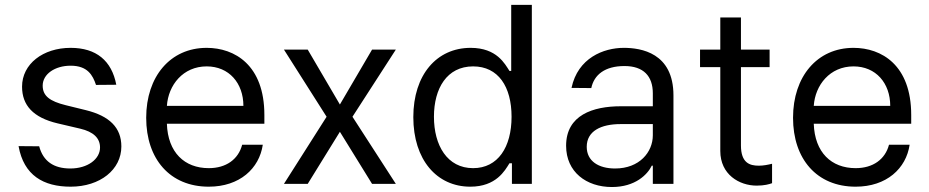

<svg xmlns="http://www.w3.org/2000/svg" viewBox="-20 -747 3773 780"><path d="M370 -402 452.4 -402.7C433.9 -500.7 370.7 -552.6 267 -552.6C154.8 -552.6 69.6 -487.2 69.6 -394.9C69.6 -319.6 114.3 -269.2 214.5 -245.7L305.4 -224.4C360.4 -211.6 386.4 -185.4 386.4 -147.7C386.4 -100.9 336.6 -62.5 265.6 -62.5C198.2 -62.5 155.2 -92 139.2 -152.7L55.4 -153.4C76.7 -34.4 156.6 11.4 267 11.4C386.7 11.4 473 -57.9 473 -152C473 -228 425.4 -275.9 328.1 -299.7L247.2 -319.6C182.5 -335.6 153.4 -357.2 153.4 -399.1C153.4 -446 203.1 -480.1 267 -480.1C335.9 -480.1 356.9 -441.4 370 -402Z M828.1 11.4C953.8 11.4 1033.4 -62.5 1047.6 -159.1H963.8C948.2 -99.4 898.4 -63.9 828.1 -63.9C729.8 -63.9 661.9 -127.5 658 -244.3H1054V-279.8C1054 -483 933.2 -552.6 819.6 -552.6C671.9 -552.6 573.9 -436.1 573.9 -268.5C573.9 -100.9 670.5 11.4 828.1 11.4ZM658 -316.8C663.7 -401.6 723.7 -477.3 819.6 -477.3C910.5 -477.3 968.8 -409.1 968.8 -316.8Z M1230.1 -545.5H1133.5L1306.8 -272.7L1133.5 0H1230.1L1360.8 -211.6L1491.5 0H1588.1L1411.9 -272.7L1588.1 -545.5H1491.5L1360.8 -322.4Z M1890.6 11.4C1995.7 11.4 2031.2 -54 2049.7 -83.8H2059.7V0H2140.6V-727.3H2056.8V-458.8H2049.7C2031.2 -487.2 1998.6 -552.6 1892 -552.6C1754.3 -552.6 1659.1 -443.2 1659.1 -271.3C1659.1 -98 1754.3 11.4 1890.6 11.4ZM1742.9 -272.7C1742.9 -387.8 1795.5 -477.3 1902 -477.3C2004.3 -477.3 2058.2 -394.9 2058.2 -272.7C2058.2 -149.1 2002.8 -63.9 1902 -63.9C1796.9 -63.9 1742.9 -156.2 1742.9 -272.7Z M2465.9 12.8C2561.1 12.8 2610.8 -38.4 2627.8 -73.9H2632.1V0H2715.9V-359.4C2715.9 -532.7 2583.8 -552.6 2514.2 -552.6C2431.8 -552.6 2327.4 -511.4 2301.8 -389.9L2382.1 -389.2C2393.5 -443.2 2437.1 -478.7 2517 -478.7C2594.1 -478.7 2632.1 -437.9 2632.1 -367.9V-315.3H2502.1C2389.2 -315.3 2279.8 -279.8 2279.8 -154.8C2279.8 -48.3 2362.2 12.8 2465.9 12.8ZM2363.6 -150.6C2363.6 -214.5 2421.2 -242.9 2501.4 -242.9H2632.1V-197.4C2632.1 -129.3 2578.1 -62.5 2478.7 -62.5C2411.9 -62.5 2363.6 -92.3 2363.6 -150.6Z M3106.5 -545.5H2990.1V-676.1H2906.2V-545.5H2823.9V-474.4H2906.2V-133.5C2906.2 -38.4 2983 7.1 3054 7.1C3085.2 7.1 3105.1 1.4 3116.5 -2.8V-81.7C3098.7 -77.4 3081 -73.9 3062.5 -73.9C3025.6 -73.9 2990.1 -85.2 2990.1 -156.2V-474.4H3106.5Z M3456 11.4C3581.7 11.4 3661.2 -62.5 3675.4 -159.1H3591.6C3576 -99.4 3526.3 -63.9 3456 -63.9C3357.6 -63.9 3289.8 -127.5 3285.9 -244.3H3681.8V-279.8C3681.8 -483 3561.1 -552.6 3447.4 -552.6C3299.7 -552.6 3201.7 -436.1 3201.7 -268.5C3201.7 -100.9 3298.3 11.4 3456 11.4ZM3285.9 -316.8C3291.5 -401.6 3351.6 -477.3 3447.4 -477.3C3538.4 -477.3 3596.6 -409.1 3596.6 -316.8Z"/></svg>

Font: Margiela Sans
Style: Regular
Weight: 400
Designer: Stefan Endress, Andreas Faust
Version: Version 1.100;FEAKit 1.0